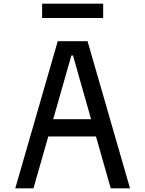

<svg xmlns="http://www.w3.org/2000/svg" viewBox="-20 -1024 790 1044"><path d="M63 0 294 -800H456L687 0H582L377 -722H368L162 0ZM191 -282V-376H559V-282ZM209 -926V-1004H541V-926Z"/></svg>

Font: Martian Mono SemiExpanded Light
Style: Regular
Weight: 300
Width: 6
Monospace: yes
Designer: Roman Shamin
Foundry: Evil Martians
Version: Version 0.930